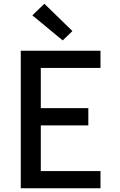

<svg xmlns="http://www.w3.org/2000/svg" viewBox="-20 -1006 640 1026"><path d="M91 0V-735H517V-643H198V-428H452V-336H198V-92H517V0ZM315 -790 153 -924 217 -986 367 -840Z"/></svg>

Font: Iosevka SS04 Semibold Extended
Style: Regular
Weight: 600
Width: 7
Monospace: yes
Designer: Belleve Invis
Foundry: Belleve Invis
Version: Version 19.0.0; ttfautohint (v1.8.4)